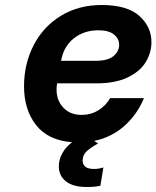

<svg xmlns="http://www.w3.org/2000/svg" viewBox="-20 -567 625 767"><path d="M420 -175H555Q529 -111 478 -65Q427 -19 356 -4L372 6Q343 22 326.5 37Q310 52 310 75Q310 90 321 99Q332 108 356 108Q369 108 379.5 105.5Q390 103 393 102L381 175Q377 176 364 178Q351 180 326 180Q272 180 243.5 157.5Q215 135 215 98Q215 70 229 45Q243 20 268 1Q172 -6 124 -67.5Q76 -129 76 -222Q76 -312 114.5 -386.5Q153 -461 223.5 -504Q294 -547 386 -547Q488 -547 536.5 -503.5Q585 -460 585 -399Q585 -357 562.5 -319.5Q540 -282 490.5 -258Q441 -234 365 -234H208L207 -226Q206 -220 206 -208Q206 -166 233 -137Q260 -108 306 -108Q343 -108 373 -126.5Q403 -145 420 -175ZM224 -324H361Q411 -324 433.5 -343Q456 -362 456 -388Q456 -412 435.5 -429Q415 -446 373 -446Q315 -446 274.5 -413.5Q234 -381 224 -324Z"/></svg>

Font: Be Vietnam
Style: Bold Italic
Weight: 700
Italic angle: -9.66701°
Designer: Gabriel Lam
Foundry: TypeRant
Version: Version 3.000